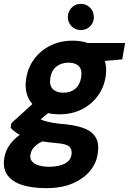

<svg xmlns="http://www.w3.org/2000/svg" viewBox="-53 -744 669 996"><path d="M187 232Q112 232 60.5 215Q9 198 -15 163.5Q-39 129 -31 77Q-25 36 1 2Q27 -32 70 -58Q113 -84 170 -102L211 -26Q160 -12 134.5 9Q109 30 105 58Q101 79 113 93Q125 107 148 114Q171 121 203 121Q251 121 282.5 105Q314 89 318 57Q322 32 307 17Q292 2 237 -2Q188 -6 148.5 -13.5Q109 -21 80 -31.5Q51 -42 31.5 -55.5Q12 -69 2 -82L6 -105L137 -224L239 -192L77 -59L137 -137Q146 -131 156.5 -125.5Q167 -120 183 -115.5Q199 -111 224.5 -106.5Q250 -102 289 -99Q353 -92 391.5 -75Q430 -58 446 -26.5Q462 5 454 52Q448 101 415 141.5Q382 182 325 207Q268 232 187 232ZM255 -151Q192 -151 150.5 -175.5Q109 -200 91.5 -242Q74 -284 83 -337Q91 -392 123.5 -436.5Q156 -481 207.5 -507Q259 -533 323 -533Q387 -533 428 -508.5Q469 -484 486 -442Q503 -400 495 -347Q487 -292 455 -247.5Q423 -203 372 -177Q321 -151 255 -151ZM275 -263Q313 -263 337.5 -283.5Q362 -304 368 -343Q374 -382 356 -400.5Q338 -419 303 -419Q266 -419 240 -399Q214 -379 208 -339Q202 -301 221 -282Q240 -263 275 -263ZM391 -419 388 -521H596L581 -436ZM366 -588Q338 -588 318.5 -607.5Q299 -627 299 -655Q299 -684 318.5 -704Q338 -724 366 -724Q395 -724 414.5 -704Q434 -684 434 -655Q434 -627 414.5 -607.5Q395 -588 366 -588Z"/></svg>

Font: DM Sans 10pt Black
Style: Italic
Weight: 900
Italic angle: -10°
Version: Version 4.004;gftools[0.9.30]